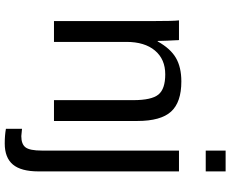

<svg xmlns="http://www.w3.org/2000/svg" viewBox="-101 -664 973 811"><g transform="rotate(90 385.5 -258.5)"><path d="M491 0H403V-335Q403 -412 379.5 -441Q356 -470 294 -470Q230 -470 193.5 -426.5Q157 -383 157 -306V0H69V-416Q69 -509 66 -528H149Q150 -527 150 -515Q152 -483 153 -438H155Q185 -492 224.5 -515Q264 -538 324 -538Q412 -538 451.5 -494.5Q491 -451 491 -352ZM704 -641H616V-725H704ZM704 -528V65Q704 139 675 173.5Q646 208 586 208Q552 208 524 203V135L555 138Q589 138 602.5 120Q616 102 616 52V-528Z"/></g></svg>

Font: Libra Sans
Style: Regular
Weight: 400
Foundry: Context Ltd
Version: Version 1.002